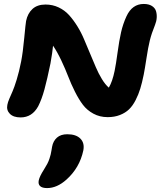

<svg xmlns="http://www.w3.org/2000/svg" viewBox="-20 -603 843 970"><path d="M84 -9.8Q47.9 -9.8 29.8 -28.1Q11.7 -46.4 17.1 -73.2Q19.5 -86.4 27.1 -104.2Q34.7 -122.1 43.2 -141.1Q51.8 -160.2 64.2 -200.4Q76.7 -240.7 86.9 -293Q95.7 -338.4 102.5 -411.4Q109.4 -484.4 111.8 -497.1Q119.6 -535.2 144 -557.6Q168.5 -580.1 210 -580.1Q245.6 -580.1 276.1 -565.7Q306.6 -551.3 328.6 -527.1Q350.6 -502.9 370.6 -470.7Q390.6 -438.5 405 -403.8Q419.4 -369.1 435.1 -332.3Q450.7 -295.4 464.1 -263.7Q477.5 -231.9 494.6 -203.9Q511.7 -175.8 529.8 -160.2Q548.3 -191.9 559.1 -245.1Q565.9 -278.3 574 -337.9Q582 -397.5 591.6 -439.7Q601.1 -481.9 619.1 -521Q647.9 -583 706.1 -583Q731.4 -583 747.3 -573Q763.2 -563 768.1 -547.1Q772.9 -531.2 771.7 -513.2Q770.5 -495.1 763.2 -477.1Q745.6 -434.1 736.8 -398.2Q728 -362.3 720 -308.8Q711.9 -255.4 706.1 -226.1Q697.8 -185.1 688.7 -155.3Q679.7 -125.5 665 -96.9Q650.4 -68.4 631.8 -50.5Q613.3 -32.7 585.9 -22Q558.6 -11.2 523.9 -11.2Q483.9 -11.2 451.7 -28.8Q419.4 -46.4 398.9 -73.5Q378.4 -100.6 358.6 -139.9Q338.9 -179.2 324.7 -216.3Q310.5 -253.4 289.8 -297.4Q269 -341.3 248 -372.1Q245.1 -339.4 234.9 -282.2Q218.3 -201.7 204.6 -151.4Q190.9 -101.1 172.9 -65.9Q142.1 -9.8 84 -9.8ZM217.8 347.2Q193.4 347.2 182.6 337.2Q171.9 327.1 175.8 308.1Q180.2 287.6 201.2 254.9Q211.4 238.8 218.8 224.9Q226.1 210.9 230.2 197.5Q234.4 184.1 236.1 177.2Q237.8 170.4 240.2 156Q242.7 141.6 243.2 138.2Q248.5 109.4 267.8 92.3Q287.1 75.2 319.8 75.2Q364.3 75.2 386.2 97.4Q408.2 119.6 400.9 157.2Q382.3 244.6 315.9 304.2Q268.1 347.2 217.8 347.2Z"/></svg>

Font: Shantell Sans Irregular Bouncy
Style: Bold Italic
Weight: 700
Italic angle: -11.31°
Designer: Stephen Nixon, Anya Danilova, Shantell Martin
Foundry: Arrow Type
Version: Version 1.006;[9816181b4]